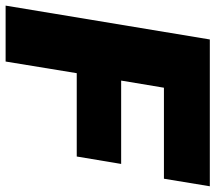

<svg xmlns="http://www.w3.org/2000/svg" viewBox="-62 -706 768 684"><g transform="rotate(90 322.0 -364.0)"><path d="M0 0 120.6 -727.5H643.6L616.7 -564H292.5L267.1 -411.6H564L537.6 -253.4H240.7L199.2 0Z"/></g></svg>

Font: Inter 20pt Black
Style: Italic
Weight: 900
Italic angle: -9.3988°
Version: Version 4.001;git-66647c0bb